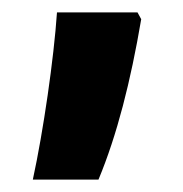

<svg xmlns="http://www.w3.org/2000/svg" viewBox="-20 -154 295 310"><path d="M208 -123 202 -134H72C67 -60 50 58 33 136H139C169 64 191 -23 208 -123Z"/></svg>

Font: Noto Sans Georgian ExtraCondensed Bold
Style: Regular
Weight: 700
Width: 2
Designer: Monotype Design Team, Akaki Razmadze
Foundry: Google LLC
Version: Version 2.005